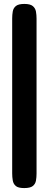

<svg xmlns="http://www.w3.org/2000/svg" viewBox="-20 -738 246 977"><path d="M103 219Q73 219 60.5 208.5Q48 198 45 180.5Q42 163 42 144V-644Q42 -663 45 -680Q48 -697 61 -707.5Q74 -718 104 -718Q134 -718 147 -707Q160 -696 163 -679Q166 -662 166 -643V145Q166 164 163 181Q160 198 147 208.5Q134 219 103 219Z"/></svg>

Font: Fredoka SemiBold
Style: Regular
Weight: 600
Designer: Ben Nathan
Foundry: Milena B. Brandão, Ben Nathan
Version: Version 2.001